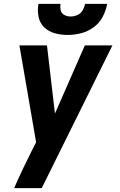

<svg xmlns="http://www.w3.org/2000/svg" viewBox="-20 -764 616 989"><path d="M53 205H195L559 -530H417L263 -179L222 -530H80L166 -31L144 12Q120 60 97 108Q74 156 53 205ZM328 -584Q362 -584 396.5 -592.5Q431 -601 461.5 -623Q492 -645 509 -677.5Q526 -710 532 -744H418Q415 -727 405.5 -710.5Q396 -694 378.5 -686.5Q361 -679 344 -679Q327 -679 312 -686.5Q297 -694 293 -710.5Q289 -727 292 -744H178Q172 -711 178.5 -678Q185 -645 208 -623Q231 -601 263 -592.5Q295 -584 328 -584Z"/></svg>

Font: Iosevka Sparkle XBdObl
Style: Regular
Weight: 800
Italic angle: -9°
Designer: Belleve Invis
Foundry: Belleve Invis
Version: Version 4.5.0; ttfautohint (v1.8.3)